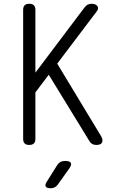

<svg xmlns="http://www.w3.org/2000/svg" viewBox="-20 -760 640 1020"><path d="M168 -22Q168 -6 160 2Q152 10 135.5 10Q119 10 111 2Q103 -6 103 -22V-708Q103 -724 111 -732Q119 -740 135.5 -740Q152 -740 160 -732Q168 -724 168 -708V-374L428 -719Q437 -731 446.5 -735.5Q456 -740 466 -740Q475 -740 483 -737.5Q491 -735 496 -729.5Q501 -724 501 -716Q501 -708 492 -697L284 -422L518 -35Q524 -23 524.5 -15Q525 -7 521 -1Q517 5 509.5 7.5Q502 10 492 10Q479 10 469.5 4.5Q460 -1 454 -12L239 -363L168 -269ZM230 203 284 117Q291 106 301 100.5Q311 95 324 95Q351 95 356.5 105.5Q362 116 346 138L286 222Q279 231 270 235.5Q261 240 250 240Q227 240 222.5 230.5Q218 221 230 203Z"/></svg>

Font: Maple Mono NL ExtraLight
Style: Regular
Weight: 275
Monospace: yes
Designer: subframe7536
Version: Version 7.000